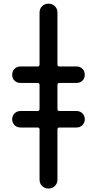

<svg xmlns="http://www.w3.org/2000/svg" viewBox="-20 -830 540 1069"><path d="M189.5 -211.9Q200.2 -211.9 200.2 -223.6V-356.4Q200.2 -368.2 189.5 -368.2H93.8Q74.2 -368.2 61 -380.9Q47.9 -393.6 47.9 -413.6Q47.9 -433.6 61 -446.8Q74.2 -460 93.8 -460H189.5Q200.2 -460 200.2 -470.7V-759.8Q200.2 -781.2 214.4 -795.4Q228.5 -809.6 250 -809.6Q271.5 -809.6 285.6 -795.4Q299.8 -781.2 299.8 -759.8V-470.7Q299.8 -460 310.5 -460H406.2Q425.8 -460 439 -446.8Q452.1 -433.6 452.1 -413.6Q452.1 -393.6 439 -380.9Q425.8 -368.2 406.2 -368.2H310.5Q299.8 -368.2 299.8 -356.4V-223.6Q299.8 -211.9 310.5 -211.9H406.2Q425.8 -211.9 439 -198.7Q452.1 -185.5 452.1 -166Q452.1 -146.5 439 -133.3Q425.8 -120.1 406.2 -120.1H310.5Q299.8 -120.1 299.8 -109.4V169.9Q299.8 191.4 285.6 205.6Q271.5 219.7 250 219.7Q228.5 219.7 214.4 205.6Q200.2 191.4 200.2 169.9V-109.4Q200.2 -120.1 189.5 -120.1H93.8Q74.2 -120.1 61 -133.3Q47.9 -146.5 47.9 -166Q47.9 -185.5 61 -198.7Q74.2 -211.9 93.8 -211.9Z"/></svg>

Font: Rounded-X Mgen+ 1m medium
Style: Regular
Weight: 500
Designer: [Source Han Sans]
Ryoko NISHIZUKA  (kana & ideographs); Paul D. Hunt (Latin, Greek & Cyrillic); Wenlong ZHANG  (bopomofo
Version: Version 1.059.20150602